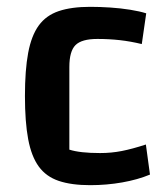

<svg xmlns="http://www.w3.org/2000/svg" viewBox="-20 -531 492 562"><path d="M244 11Q189 11 152 -1.5Q115 -14 93.5 -43.5Q72 -73 62.5 -123.5Q53 -174 53 -250Q53 -326 62.5 -376.5Q72 -427 93.5 -456.5Q115 -486 152 -498.5Q189 -511 244 -511Q272 -511 302.5 -509Q333 -507 361 -502.5Q389 -498 408 -492L395 -402Q362 -410 330.5 -413.5Q299 -417 265 -417Q219 -417 201 -399Q183 -381 183 -335V-93Q214 -83 273 -83Q306 -83 336.5 -89Q367 -95 407 -108L419 -20Q383 -5 337.5 3Q292 11 244 11Z"/></svg>

Font: Changa Medium
Style: Regular
Weight: 500
Designer: Eduardo Rodriguez Tunni
Foundry: Eduardo Rodriguez Tunni
Version: Version 3.003